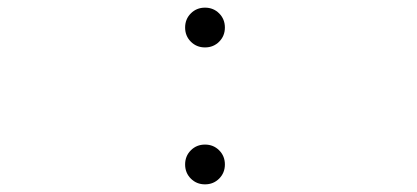

<svg xmlns="http://www.w3.org/2000/svg" viewBox="-20 -470 1090 502"><path d="M553 -361Q538 -346 516 -346Q494 -346 479 -361Q464 -376 464 -398Q464 -420 479 -435Q494 -450 516 -450Q538 -450 553 -435Q568 -420 568 -398Q568 -376 553 -361ZM553 -3Q538 12 516 12Q494 12 479 -3Q464 -18 464 -40Q464 -62 479 -77Q494 -92 516 -92Q538 -92 553 -77Q568 -62 568 -40Q568 -18 553 -3Z"/></svg>

Font: League Mono Extended Thin
Style: Regular
Weight: 100
Width: 9
Designer: Tyler Finck
Foundry: The League of Moveable Type / Tyler Finck
Version: Version 2.210